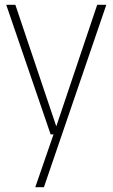

<svg xmlns="http://www.w3.org/2000/svg" viewBox="-20 -560 469 800"><path d="M191 0 6 -540H44L214.5 -33.5L385 -540H423L163 220H127L203 0Z"/></svg>

Font: Encode Sans Cnd Th
Style: Regular
Weight: 100
Width: 3
Designer: Multiple Designers
Foundry: Impallari Type
Version: Version 3.002; ttfautohint (v1.8.3) -l 8 -r 50 -G 200 -x 14 